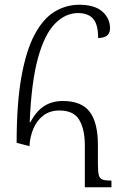

<svg xmlns="http://www.w3.org/2000/svg" viewBox="-20 -788 513 808"><path d="M104 -173 50 -187Q50 -352 70 -464Q90 -576 126 -643Q162 -710 210 -739Q258 -768 314 -768Q378 -768 410.5 -739.5Q443 -711 443 -669Q443 -647 429.5 -637.5Q416 -628 393 -628Q393 -685 372 -709Q351 -733 308 -733Q255 -733 211 -688Q167 -643 139.5 -542.5Q112 -442 105 -274H108Q133 -321 166.5 -342Q200 -363 244 -363Q323 -363 357.5 -317.5Q392 -272 392 -178V-101Q392 -67 395.5 -52Q399 -37 411 -32.5Q423 -28 449 -28V0H337V-176Q337 -244 313.5 -283.5Q290 -323 230 -323Q190 -323 162.5 -302Q135 -281 120.5 -246.5Q106 -212 104 -173Z"/></svg>

Font: Noto Serif Armenian SemiCondensed Light
Style: Regular
Weight: 300
Width: 4
Designer: Monotype Design Team
Foundry: Monotype Imaging Inc.
Version: Version 2.008; ttfautohint (v1.8.4.7-5d5b)